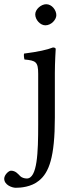

<svg xmlns="http://www.w3.org/2000/svg" viewBox="-68 -667 360 910"><path d="M99 -599C99 -573 123 -547 147 -547C175 -547 199 -573.9 199 -595C199 -619 178 -647 151 -647C127 -647 99 -623 99 -599ZM113 -317V-76C113 56 109 179 59 179C48 179 35 175 28 168C18 158 6 142 -16 142C-27 142 -48 162 -48 180C-48 209 -12 223 7 223C28 223 80 220 117 189C164 151 192 79 192 -110V-321C192 -371 196 -435 196 -435C196 -439 191 -442 183 -442C155 -431 115 -422 46 -413C44 -407 46 -391 48 -385C102 -380 113 -374 113 -317Z"/></svg>

Font: Libertinus Math
Style: Regular
Weight: 400
Designer: Philipp H. Poll
Foundry: Khaled Hosny
Version: Version 6.2